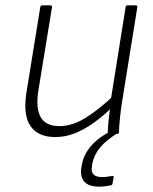

<svg xmlns="http://www.w3.org/2000/svg" viewBox="-20 -502 574 720"><path d="M187 12Q123 12 94.5 -29Q66 -70 79 -154L131 -475Q132 -482 139 -482H169Q176 -482 175 -475L123 -157Q114 -93 133.5 -61Q153 -29 203 -29Q250 -29 300 -59.5Q350 -90 411 -148L403 -102Q366 -66 330 -40.5Q294 -15 259 -1.5Q224 12 187 12ZM390 0Q384 0 384 -6Q385 -29 387.5 -53Q390 -77 394 -102L395 -124L451 -475Q452 -482 458 -482H488Q496 -482 495 -475L437 -115Q433 -89 430 -61Q427 -33 426 -6Q426 0 419 0ZM352 198Q313 198 296.5 179.5Q280 161 285 127L287 116Q294 76 323.5 43Q353 10 404 -14L421 -3Q377 25 355 51.5Q333 78 326 112L325 121Q321 142 330.5 152Q340 162 363 162Q375 162 383.5 160.5Q392 159 400 158Q403 157 405 158.5Q407 160 406 163L402 186Q401 192 396 193Q386 195 374.5 196.5Q363 198 352 198Z"/></svg>

Font: Sofia Sans ExtraLight
Style: Italic
Weight: 250
Italic angle: -9°
Version: Version 4.100-B